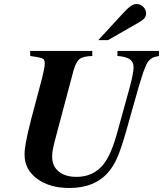

<svg xmlns="http://www.w3.org/2000/svg" viewBox="-20 -915 809 953"><path d="M769 -662.1V-637.2Q753.9 -634.3 745.1 -631.6Q736.3 -628.9 727.1 -621.3Q717.8 -613.8 712.9 -606.2Q708 -598.6 700.2 -579.8Q692.4 -561 686.3 -541.7Q680.2 -522.5 668.9 -485.8L605 -259.8Q581.5 -177.7 562.5 -133.8Q543.5 -89.8 518.1 -61Q450.7 18.1 324.2 18.1Q226.1 18.1 164.1 -27.8Q102.1 -73.7 102.1 -146V-150.9Q100.6 -189.9 133.8 -319.8L188 -523.9Q202.1 -579.6 202.1 -598.1Q202.1 -606.9 200.9 -611.6Q199.7 -616.2 196.8 -620.4Q193.8 -624.5 184.3 -627.2Q174.8 -629.9 163.6 -631.8Q152.3 -633.8 129.9 -637.2V-662.1H438V-637.2Q391.6 -635.3 374.8 -622.1Q357.9 -608.9 345.2 -565.9L266.1 -269Q248.5 -203.6 243.7 -180.7Q238.8 -157.7 238.8 -138.2Q238.8 -90.8 271 -64Q303.2 -37.1 359.9 -37.1Q440.9 -37.1 491.2 -96.2Q513.7 -124.5 531.2 -165.8Q548.8 -207 567.9 -278.8L625 -485.8Q643.1 -555.2 643.1 -581.1Q643.1 -607.4 624.5 -620.6Q606 -633.8 563 -637.2V-662.1ZM516.1 -715.8H467.8L587.9 -846.2Q613.3 -874 628.4 -884.5Q643.6 -895 657.2 -895Q676.8 -895 690.9 -881.3Q705.1 -867.7 705.1 -849.1Q705.1 -834.5 697 -824.5Q689 -814.5 666 -801.8Z"/></svg>

Font: Accordance
Style: Bold-Italic
Weight: 700
Italic angle: -11°
Version: Version 1.2 (build January 31, 2020) Miklal Software Solutio